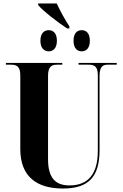

<svg xmlns="http://www.w3.org/2000/svg" viewBox="-20 -1077 708 1107"><path d="M367 -913H380V-925C357 -959 325 -1018 307 -1057H200V-1048C224 -1017 317 -945 367 -913ZM261 -781C286 -781 308 -798 308 -842C308 -887 286 -903 261 -903C236 -903 213 -887 213 -842C213 -798 236 -781 261 -781ZM451 -781C476 -781 498 -798 498 -842C498 -887 476 -903 451 -903C426 -903 404 -887 404 -842C404 -798 426 -781 451 -781ZM343 10C494 10 554 -61 554 -212V-639C554 -697 576 -704 602 -704H653V-714H433V-704H490C522 -704 544 -697 544 -643V-208C544 -74 489 -8 381 -8C303 -8 257 -47 257 -159V-639C257 -697 280 -704 312 -704H339V-714H14V-704H42C73 -704 97 -697 97 -643V-218C97 -54 197 10 343 10Z"/></svg>

Font: Noto Serif Display Condensed ExtraBold
Style: Regular
Weight: 800
Width: 3
Designer: Monotype Design Team
Foundry: Monotype Imaging Inc.
Version: Version 2.009